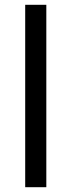

<svg xmlns="http://www.w3.org/2000/svg" viewBox="-20 -780 298 800"><path d="M173 0H85V-760H173Z"/></svg>

Font: Noto Sans Sundanese
Style: Regular
Weight: 400
Designer: Monotype Design Team (Regular), Sérgio L. Martins (other weights)
Foundry: Monotype Imaging Inc.
Version: Version 2.003